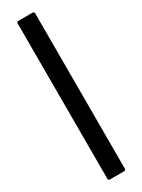

<svg xmlns="http://www.w3.org/2000/svg" viewBox="-264 -855 788 1064"><g transform="rotate(-30 130.5 -322.5)"><path d="M86 185Q75 185 75 173V-818Q75 -830 86 -830H175Q187 -830 187 -818V173Q187 185 175 185Z"/></g></svg>

Font: Sofia Sans
Style: Bold
Weight: 700
Designer: Botio Nikoltchev, Ani Petrova
Foundry: lettersoup
Version: Version 4.100; ttfautohint (v1.8.4.7-5d5b)